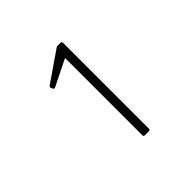

<svg xmlns="http://www.w3.org/2000/svg" viewBox="-113 -907 617 617"><g transform="rotate(-45 195.0 -599.0)"><path d="M217 -398Q211 -398 211 -404V-755L122 -711Q116 -708 114 -713L111 -719Q109 -724 113 -727L216 -798Q219 -800 223 -800H235Q241 -800 241 -794V-404Q241 -398 235 -398Z"/></g></svg>

Font: LINE Seed Sans KR Thin
Style: Regular
Weight: 250
Designer: LINE BX Design & Sandoll Inc & Dalton Maag Ltd
Foundry: Sandoll Inc.
Version: Version 1.000